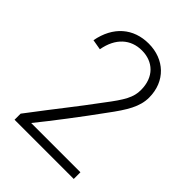

<svg xmlns="http://www.w3.org/2000/svg" viewBox="-205 -812 915 915"><g transform="rotate(45 252.5 -354.5)"><path d="M125 -45C182 -115 279 -242 346 -335C405 -414 437 -467 437 -528C437 -638 359 -709 254 -709C151 -709 77 -646 56 -534L108 -525C124 -615 179 -663 254 -663C329 -663 384 -614 384 -526C384 -477 363 -440 301 -359C220 -249 176 -197 58 -41V0H457V-45Z"/></g></svg>

Font: Arthouse Owned Light
Style: Regular
Weight: 300
Designer: Jeremy Tribby
Foundry: Tribby Type
Version: Version 1.000;PS 001.000;hotconv 1.0.88;makeotf.lib2.5.64775